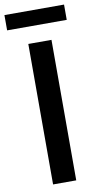

<svg xmlns="http://www.w3.org/2000/svg" viewBox="-134 -953 513 996"><g transform="rotate(-10 123.0 -454.5)"><path d="M61.5 0V-740H183.5V0ZM-34.5 -828.5V-909H279.5V-828.5Z"/></g></svg>

Font: Encode Sans Cnd SmBold
Style: Regular
Weight: 600
Width: 3
Designer: Multiple Designers
Foundry: Impallari Type
Version: Version 3.002; ttfautohint (v1.8.3) -l 8 -r 50 -G 200 -x 14 